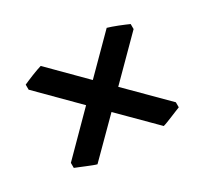

<svg xmlns="http://www.w3.org/2000/svg" viewBox="-80 -549 585 549"><g transform="rotate(-30 212.5 -274.5)"><path d="M39.1 -153.8 159.2 -274.9 39.1 -395.5V-412.1Q43.9 -414.1 52.5 -418Q61 -421.9 70.6 -425.5Q80.1 -429.2 88.9 -432.4Q97.7 -435.5 103 -437L211.9 -327.6L320.8 -437Q326.2 -435.5 335.2 -432.4Q344.2 -429.2 353.8 -425.5Q363.3 -421.9 372.1 -418Q380.9 -414.1 385.7 -412.1V-395.5L265.1 -274.4L385.7 -153.8V-137.2Q380.9 -135.3 371.8 -131.6Q362.8 -127.9 353.3 -124Q343.8 -120.1 335 -116.7Q326.2 -113.3 321.8 -112.3L212.4 -221.7L103 -112.3Q98.6 -113.3 89.8 -116.7Q81.1 -120.1 71.5 -124Q62 -127.9 53 -131.6Q43.9 -135.3 39.1 -137.2Z"/></g></svg>

Font: Gentium Book Basic
Style: Bold
Weight: 700
Designer: J. Victor Gaultney and Annie Olsen
Foundry: SIL International
Version: Version 1.102; 2013; Maintenance release